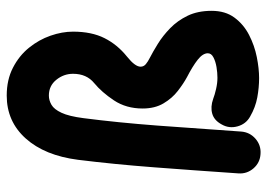

<svg xmlns="http://www.w3.org/2000/svg" viewBox="-136 -628 825 594"><g transform="rotate(-90 277.0 -330.5)"><path d="M278.8 -722.7Q327.6 -722.7 364.7 -703.6Q401.9 -684.6 426.8 -653.8Q451.7 -623 464.1 -587.2Q476.6 -551.3 476.6 -517.6Q476.6 -460 456.5 -420.2Q436.5 -380.4 399.4 -350.6Q368.2 -325.7 368.2 -308.6Q368.2 -298.8 376.2 -292.2Q384.3 -285.6 395 -280.3Q414.1 -270.5 439 -255.1Q463.9 -239.7 487.3 -217Q510.7 -194.3 525.9 -162.8Q541 -131.3 541 -88.9Q541 -46.4 520 -18.1Q499 10.3 466.3 27.1Q433.6 43.9 397.9 51Q362.3 58.1 333 58.1Q303.7 58.1 273.2 52.5Q242.7 46.9 213.9 30.3Q190.9 17.6 183.6 -8.5Q176.3 -34.7 189.5 -57.6Q202.1 -81.1 222.9 -86.9Q243.7 -92.8 268.6 -84Q281.2 -79.1 299.3 -75Q317.4 -70.8 334 -70.8Q349.6 -70.8 367.2 -73.7Q384.8 -76.7 397.2 -83.3Q409.7 -89.8 409.7 -100.6Q409.7 -116.2 389.4 -132.1Q369.1 -147.9 335.9 -165Q315.9 -175.8 293.2 -193.4Q270.5 -210.9 254.6 -237.8Q238.8 -264.6 238.8 -302.2Q238.8 -353 263.9 -390.9Q289.1 -428.7 317.4 -452.1Q346.2 -475.6 346.2 -517.6Q346.2 -546.4 327.6 -569.3Q309.1 -592.3 278.8 -592.3Q264.2 -592.3 250.2 -584.2Q236.3 -576.2 225.6 -553.2Q214.8 -530.3 209 -485.4Q195.3 -379.4 186 -256.6Q176.8 -133.8 167.5 2.4Q165.5 29.3 145.3 46.9Q125 64.5 98.1 62.5Q71.3 61 53.7 40.8Q36.1 20.5 38.1 -6.3Q47.4 -142.6 56.9 -267.1Q66.4 -391.6 80.1 -502Q93.3 -605 146 -663.8Q198.7 -722.7 278.8 -722.7Z"/></g></svg>

Font: Mikhak-DS2-FD Bold
Style: Regular
Weight: 700
Designer: Amin Abedi
Version: Version 3.4